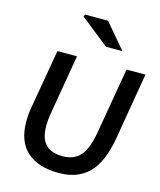

<svg xmlns="http://www.w3.org/2000/svg" viewBox="-141 -1082 998 1195"><g transform="rotate(15 358.0 -484.5)"><path d="M75 -245Q75 -292 83 -337L149 -718H275L207 -317Q202 -287 202 -250Q202 -170 238.5 -132Q275 -94 350 -94Q419 -94 460.5 -138Q502 -182 521 -292L594 -718H716L644 -292Q616 -129 544.5 -58Q473 13 352 13Q220 13 147.5 -51.5Q75 -116 75 -245ZM250 -968 257 -982H404L540 -822H434Z"/></g></svg>

Font: Nebula Sans Semibold
Style: Regular
Weight: 600
Italic angle: -9°
Designer: Paul D. Hunt for Adobe (as Source Sans)
Foundry: Nebula Entertainment & Broadcasting LLC
Version: Version 1.010